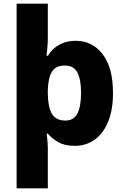

<svg xmlns="http://www.w3.org/2000/svg" viewBox="-20 -780 677 1040"><path d="M592 -276Q592 -183 565 -119Q538 -55 491.5 -22.5Q445 10 385 10Q331 10 296 -10Q261 -30 239 -56H233Q234 -47 235.5 -33Q237 -19 238 -5Q239 9 239 20V240H70V-760H239V-580Q239 -546 236.5 -519.5Q234 -493 232 -478H240Q253 -501 274 -519Q295 -537 324 -548Q353 -559 391 -559Q479 -559 535.5 -487Q592 -415 592 -276ZM419 -278Q419 -350 399 -387.5Q379 -425 331 -425Q282 -425 261.5 -392Q241 -359 239 -292V-277Q239 -204 260 -165.5Q281 -127 334 -127Q380 -127 399.5 -165.5Q419 -204 419 -278Z"/></svg>

Font: Noto Sans Symbols ExtraBold
Style: Regular
Weight: 800
Version: Version 2.002